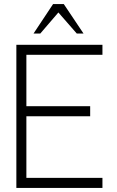

<svg xmlns="http://www.w3.org/2000/svg" viewBox="-20 -919 571 939"><path d="M60 0V-700H481V-651H109V-399.5H421V-350.5H109V-49H481V0ZM292 -899 388.5 -755H355.5L265.5 -858L177 -755H144L239.5 -899Z"/></svg>

Font: Urbanist ExtraLight
Style: Regular
Weight: 200
Designer: Corey Hu
Foundry: Corey Hu
Version: Version 1.330; ttfautohint (v1.8.4.7-5d5b)